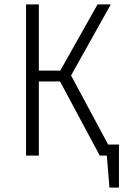

<svg xmlns="http://www.w3.org/2000/svg" viewBox="-20 -705 559 870"><path d="M519 -50V145H476L464 0H432L252 -336H156V0H98V-685H156V-385H253L422 -685H482L302 -363L470 -50Z"/></svg>

Font: Fira Sans Condensed Light
Style: Regular
Weight: 300
Width: 3
Designer: bBox Type GmbH & Carrois Corporate GbR & Edenspiekermann AG
Foundry: bBox Type GmbH & Carrois Corporate GbR & Edenspiekermann AG
Version: Version 4.301